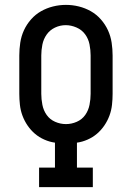

<svg xmlns="http://www.w3.org/2000/svg" viewBox="-20 -766 540 786"><path d="M140 0V-80H205V-182Q183 -185 161.5 -194.5Q140 -204 123 -218.5Q106 -233 93 -252Q80 -271 72 -292.5Q64 -314 61.5 -337Q59 -360 59 -382V-539Q59 -565 63 -591.5Q67 -618 78 -642Q89 -666 107 -686.5Q125 -707 148 -720Q171 -733 197 -739.5Q223 -746 250 -746Q277 -746 303 -739.5Q329 -733 352 -720Q375 -707 393 -686.5Q411 -666 422 -642Q433 -618 437 -591.5Q441 -565 441 -539V-382Q441 -360 438.5 -337Q436 -314 428 -292.5Q420 -271 407 -252Q394 -233 377 -218.5Q360 -204 338.5 -194.5Q317 -185 295 -182V-80H360V0ZM250 -258Q273 -258 294.5 -267.5Q316 -277 329 -295.5Q342 -314 346.5 -337Q351 -360 351 -382V-539Q351 -561 346.5 -584Q342 -607 328.5 -625.5Q315 -644 293 -653.5Q271 -663 249 -663Q226 -663 205 -653Q184 -643 171 -624.5Q158 -606 153.5 -583.5Q149 -561 149 -539V-382Q149 -360 153.5 -337Q158 -314 171 -295.5Q184 -277 205.5 -267.5Q227 -258 250 -258Z"/></svg>

Font: Iosevka Slab Medium
Style: Regular
Weight: 500
Monospace: yes
Designer: Belleve Invis
Foundry: Belleve Invis
Version: Version 11.1.1; ttfautohint (v1.8.3)